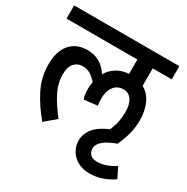

<svg xmlns="http://www.w3.org/2000/svg" viewBox="-173 -766 978 1004"><g transform="rotate(30 316.0 -263.5)"><path d="M641.1 50.8Q611.3 72.3 574.5 85Q537.6 97.7 499 97.7Q457.5 97.7 427 80.6Q396.5 63.5 380.4 35.4Q364.3 7.3 364.3 -24.4Q364.3 -64.5 392.1 -98.6Q419.9 -132.8 478 -156.7Q492.2 -191.4 497.3 -218Q502.4 -244.6 502.4 -274.9Q502.4 -319.3 485.4 -345.9Q468.3 -372.6 435.5 -372.6Q398.4 -372.6 377.9 -345.2Q357.4 -317.9 357.4 -272.5Q357.4 -256.8 360.8 -231L280.3 -222.2Q271.5 -246.1 271.5 -280.8Q271.5 -302.2 275.4 -324.7Q255.9 -347.7 235.4 -359.4Q214.8 -371.1 189.9 -371.1Q160.2 -371.1 139.9 -349.6Q119.6 -328.1 119.6 -280.3Q119.6 -228.5 145 -178.5Q170.4 -128.4 217.3 -68.4L151.4 -12.7Q101.6 -71.3 65.2 -140.4Q28.8 -209.5 28.8 -293Q28.8 -344.7 45.9 -381.3Q63 -418 94.5 -437.3Q126 -456.5 168.9 -456.5Q210 -456.5 241.7 -439.2Q273.4 -421.9 297.4 -384.3Q315.9 -416.5 346.9 -435.5Q377.9 -454.6 418.9 -457V-543.9H-8.8V-623.5H626.5V-543.9H511.7V-438.5Q549.8 -417.5 569.6 -374.5Q589.4 -331.5 589.4 -271.5Q589.4 -195.8 549.3 -110.8Q448.2 -74.7 448.2 -23.9Q448.2 -3.4 461.2 10.7Q474.1 24.9 504.9 24.9Q530.3 24.9 557.6 15.1Q585 5.4 610.4 -11.7Z"/></g></svg>

Font: Varta SemiBold
Style: Regular
Weight: 600
Designer: Joana Correia, Viktoriya Grabowska, Eben Sorkin
Foundry: Sorkin Type
Version: Version 1.003; ttfautohint (v1.3) -l 8 -r 24 -G 200 -x 12 -H